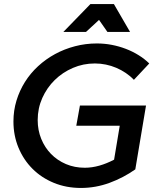

<svg xmlns="http://www.w3.org/2000/svg" viewBox="-20 -922 789 950"><path d="M459.5 -707Q497 -707 533.2 -700Q569.5 -693 602.8 -680.2Q636 -667.5 665.5 -649.2Q695 -631 718.5 -608L642.5 -527Q624.5 -546 602.2 -561Q580 -576 555.2 -586.5Q530.5 -597 503.8 -602.5Q477 -608 449.5 -608Q392 -608 340.8 -586Q289.5 -564 250.8 -526Q212 -488 189.2 -437Q166.5 -386 166.5 -328Q166.5 -278 184 -235Q201.5 -192 232.5 -160.2Q263.5 -128.5 306.2 -110.2Q349 -92 399.5 -92Q435 -92 471.8 -102.5Q508.5 -113 544.5 -132L572.5 -300H357.5L375.5 -400H702.5L649.5 -84Q590.5 -42.5 521.8 -17.2Q453 8 380.5 8Q308 8 246.5 -17.2Q185 -42.5 140.8 -86.8Q96.5 -131 71.5 -191.2Q46.5 -251.5 46.5 -321Q46.5 -375 61.5 -424.2Q76.5 -473.5 103.5 -516.5Q130.5 -559.5 168.5 -594.5Q206.5 -629.5 252.5 -654.5Q298.5 -679.5 351 -693.2Q403.5 -707 459.5 -707ZM427.5 -902H543.5L623.5 -764H511.5L470 -823.5L405.5 -764H293.5Z"/></svg>

Font: Argentum Sans
Style: Italic
Weight: 400
Italic angle: -11.3099°
Designer: Julieta Ulanovsky, Owen Earl, Rasmus Andersson, Cristiano Sobral
Foundry: The Argentum Sans Project Authors
Version: Version 3.131; ttfautohint (v1.8.4.7-5d5b-dirty)